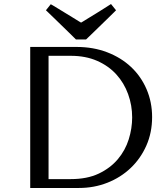

<svg xmlns="http://www.w3.org/2000/svg" viewBox="-20 -933 805 953"><path d="M130 0V-700H360Q443 -700 512 -673.5Q581 -647 630.5 -600.5Q680 -554 707.5 -490Q735 -426 735 -352Q735 -275 706.5 -210.5Q678 -146 628.5 -99Q579 -52 513 -26Q447 0 372 0ZM221 -44H331Q413 -44 470.5 -71.5Q528 -99 565 -143Q602 -187 619 -241.5Q636 -296 636 -350Q636 -410 616 -465.5Q596 -521 557.5 -563.5Q519 -606 462 -631Q405 -656 331 -656H221ZM382 -821Q382 -820 393 -827Q404 -834 420.5 -844Q437 -854 456.5 -866Q476 -878 492.5 -888.5Q509 -899 520 -906Q531 -913 531 -913L556 -882Q556 -882 545 -871Q534 -860 517.5 -844Q501 -828 481.5 -809Q462 -790 445.5 -774Q429 -758 418 -747.5Q407 -737 407 -737H357Q357 -737 346 -748Q335 -759 318.5 -775Q302 -791 282.5 -810Q263 -829 246.5 -845Q230 -861 219 -871.5Q208 -882 208 -882L232 -912Q232 -912 243.5 -905.5Q255 -899 271.5 -888.5Q288 -878 307.5 -866.5Q327 -855 343.5 -844.5Q360 -834 371 -827.5Q382 -821 382 -821Z"/></svg>

Font: Tenor Sans
Style: Regular
Weight: 400
Designer: Denis Masharov
Foundry: Denis Masharov
Version: Version 1.1